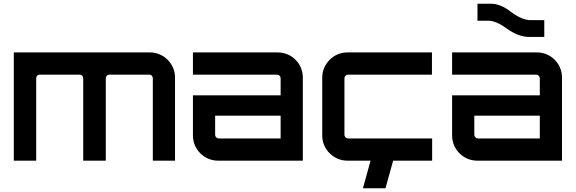

<svg xmlns="http://www.w3.org/2000/svg" viewBox="-20 -861 3085 1029"><path d="M174 0V-442C174 -452 182 -461 192 -461H408C418 -461 426 -452 426 -442V0H547V-442C547 -452 555 -461 565 -461H780C791 -461 799 -452 799 -442V0H918V-446C918 -519 858 -580 784 -580H54V0Z M1148 0H1603V-446C1603 -519 1544 -580 1469 -580H1014V-461H1465C1475 -461 1484 -452 1484 -442V-350H1014V-134C1014 -61 1074 0 1148 0ZM1152 -119C1142 -119 1133 -128 1133 -138V-241H1484V-119Z M1841 0H1966L1925 148H2046L2087 0H2296V-119H1845C1835 -119 1826 -128 1826 -138V-442C1826 -452 1835 -461 1845 -461H2295V-580H1841C1768 -580 1707 -519 1707 -446V-134C1707 -61 1768 0 1841 0Z M2815 -663H2897V-753H2823C2793 -753 2758 -768 2719 -797C2680 -827 2645 -841 2613 -841H2539V-750H2597C2626 -750 2659 -735 2699 -706C2740 -677 2778 -663 2815 -663ZM2537 0H2992V-446C2992 -519 2933 -580 2858 -580H2403V-461H2854C2864 -461 2873 -452 2873 -442V-350H2403V-134C2403 -61 2463 0 2537 0ZM2541 -119C2531 -119 2522 -128 2522 -138V-241H2873V-119Z"/></svg>

Font: Orbitron SemiBold
Style: Regular
Weight: 600
Designer: Matt McInerney
Foundry: The League of Moveable Type
Version: Version 2.001